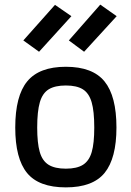

<svg xmlns="http://www.w3.org/2000/svg" viewBox="-20 -800 569 831"><path d="M46 0ZM46 -248Q46 -385 98 -448Q150 -511 265 -511Q381 -511 432.5 -447.5Q484 -384 484 -248Q484 -115 433 -52Q382 11 265 11Q148 11 97 -51.5Q46 -114 46 -248ZM388 -248Q388 -319 376.5 -358Q365 -397 338.5 -413.5Q312 -430 265 -430Q218 -430 191 -413.5Q164 -397 152.5 -357.5Q141 -318 141 -248Q141 -181 152 -142.5Q163 -104 190 -87Q217 -70 265 -70Q313 -70 339.5 -87Q366 -104 377 -142Q388 -180 388 -248ZM278 -625 414 -780 485 -730 344 -576ZM81 -625 218 -779 289 -730 149 -576Z"/></svg>

Font: sheba-seeBold
Style: Regular
Weight: 600
Designer: Mohamed Galeb, the designers
Foundry: Kief Type Foundry
Version: Version 2.010; ttfautohint (v1.5.33-1714) -l 8 -r 50 -G 200 